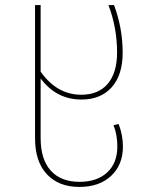

<svg xmlns="http://www.w3.org/2000/svg" viewBox="-20 -539 573 756"><path d="M464 38Q464 110 417.5 153.5Q371 197 293 197H292Q211 197 164.5 147Q118 97 118 6V-519H140V-257Q204 -166 300 -166Q368 -166 404.5 -209.5Q441 -253 441 -332Q441 -430 407 -519H429Q463 -428 463 -332Q463 -243 419.5 -195Q376 -147 301 -147Q202 -147 140 -230V4Q140 89 180 133Q220 177 293 177Q362 177 402 140Q442 103 442 38Q442 -9 427 -46L447 -51Q464 -7 464 38Z"/></svg>

Font: FiraGO Thin
Style: Regular
Weight: 100
Designer: bBox Type
Foundry: bBox Type GmbH
Version: Version 1.001;PS 001.001;hotconv 1.0.88;makeotf.lib2.5.64775